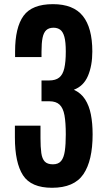

<svg xmlns="http://www.w3.org/2000/svg" viewBox="-20 -889 509 919"><path d="M229 9.8Q128.9 9.8 90.1 -50Q51.3 -109.9 51.3 -231.4V-287.6H173.8V-228Q173.8 -184.6 177.7 -156.7Q181.6 -128.9 194.3 -115.7Q207 -102.5 233.4 -102.5Q259.3 -102.5 272.5 -118.4Q285.6 -134.3 290.3 -166.3Q294.9 -198.2 294.9 -246.1Q294.9 -302.2 288.6 -337.2Q282.2 -372.1 265.1 -388.2Q248 -404.3 215.8 -404.3H178.7V-503.9H214.8Q246.1 -503.9 263.4 -517.8Q280.8 -531.7 287.8 -562.3Q294.9 -592.8 294.9 -642.6Q294.9 -688.5 288.1 -712.9Q281.2 -737.3 268.1 -746.8Q254.9 -756.3 236.3 -756.3Q214.4 -756.3 201.7 -744.9Q189 -733.4 183.8 -708.3Q178.7 -683.1 178.7 -641.6V-615.7H52.2V-642.6Q52.2 -757.8 92.8 -813.5Q133.3 -869.1 233.4 -869.1Q331.1 -869.1 376.5 -812.5Q421.9 -755.9 421.9 -642.6Q421.9 -574.7 400.9 -525.6Q379.9 -476.6 333.5 -459.5Q367.7 -443.8 387.2 -413.6Q406.7 -383.3 415 -341.1Q423.3 -298.8 423.3 -245.6Q423.3 -120.1 379.2 -55.2Q335 9.8 229 9.8Z"/></svg>

Font: Antonio
Style: Bold
Weight: 700
Designer: Vernon Adams
Foundry: Vernon Adams
Version: Version 1.002